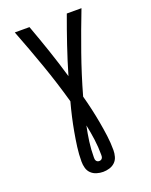

<svg xmlns="http://www.w3.org/2000/svg" viewBox="-172 -826 891 1131"><g transform="rotate(-20 274.0 -260.0)"><path d="M274 215Q254 215 234 209Q214 203 199.5 189Q185 175 179.5 155Q174 135 174 115Q174 69 180 24Q186 -21 194 -65.5Q202 -110 212 -154Q222 -198 234 -242Q199 -367 155.5 -490.5Q112 -614 65 -735H157Q189 -648 218.5 -561Q248 -474 274 -385Q300 -474 329.5 -561Q359 -648 391 -735H483Q436 -614 392.5 -490.5Q349 -367 314 -242Q326 -198 336 -154Q346 -110 354 -65.5Q362 -21 368 24Q374 69 374 115Q374 135 368.5 155Q363 175 348.5 189Q334 203 314 209Q294 215 274 215ZM274 147Q280 147 285 144.5Q290 142 293 137Q296 132 296.5 126.5Q297 121 297 116Q297 67 290.5 19Q284 -29 274 -76Q264 -29 257.5 19Q251 67 251 116Q251 121 251.5 126.5Q252 132 255 137Q258 142 263 144.5Q268 147 274 147Z"/></g></svg>

Font: Iosevka Semi-Condensed Medium
Style: Regular
Weight: 500
Monospace: yes
Designer: Belleve Invis
Foundry: Belleve Invis
Version: Version 27.3.5